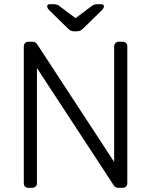

<svg xmlns="http://www.w3.org/2000/svg" viewBox="-20 -900 724 920"><path d="M94 0ZM157 -22Q157 -12 150.5 -6Q144 0 134 0H116Q106 0 100 -6Q94 -12 94 -22V-677Q94 -687 100 -693.5Q106 -700 116 -700H137Q150 -700 158 -688L527 -124V-677Q527 -687 533 -693.5Q539 -700 549 -700H567Q578 -700 584 -694Q590 -688 590 -677V-23Q590 -13 584 -6.5Q578 0 568 0H546Q533 0 525 -12L157 -574ZM305 -764 218 -849Q206 -861 206 -869Q206 -880 220 -880H237Q244 -880 251 -878Q258 -876 262 -873L342 -813L422 -873Q426 -876 433 -878Q440 -880 447 -880H464Q478 -880 478 -869Q478 -861 466 -849L379 -764Q370 -755 363 -752.5Q356 -750 347 -750H337Q327 -750 320.5 -752.5Q314 -755 305 -764Z"/></svg>

Font: Hezaedrus Light
Style: Regular
Weight: 300
Designer: Hubert & Fischer
Foundry: Hubert & Fischer
Version: Version 1.10;September 3, 2019;FontCreator 11.5.0.2425 64-bi